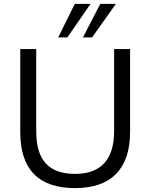

<svg xmlns="http://www.w3.org/2000/svg" viewBox="-20 -957 770 986"><path d="M366 9C551 9 648 -90 648 -279V-705H566V-283C566 -137 497 -64 366 -64C228 -64 166 -137 166 -283V-705H84V-279C84 -90 175 9 366 9ZM279 -765H326L445 -937H364ZM406 -765H453L575 -937H495Z"/></svg>

Font: Poppy and Pepper
Style: Regular
Weight: 400
Designer: Thy Ha
Foundry: Thy Ha
Version: Version 0.001;Glyphs 3.2 (3227)